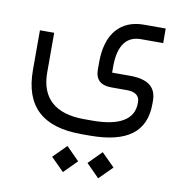

<svg xmlns="http://www.w3.org/2000/svg" viewBox="-84 -429 872 919"><g transform="rotate(10 352.0 31.0)"><path d="M361.8 -100.1C361.8 -51.3 387.7 -26.9 439.9 -26.9H517.1C555.7 -26.9 578.1 -10.7 578.1 20V25.9C578.1 106 507.3 145.5 378.4 145.5H337.4C198.7 145.5 125.5 81.1 125.5 -43.9V-236.8H56.2V-43.9C56.2 132.3 148.4 218.3 337.4 218.3H378.4C560.5 218.3 647.5 152.3 647.5 17.1V2.9C647.5 -64.9 606.4 -97.2 517.1 -97.2H431.6V-135.3C433.6 -229 469.7 -278.8 539.6 -278.8H647.9L647.5 -349.6H542C430.2 -349.6 361.8 -275.9 361.8 -135.3ZM282.2 412.6 345.2 349.1 282.2 285.6 218.8 349.1ZM453.6 412.6 517.1 349.1 453.6 285.6 390.6 349.1Z"/></g></svg>

Font: Shabnam Light
Style: Regular
Weight: 300
Foundry: DejaVu fonts team - Redesigned by Saber Rastikerdar - Based on Vazir font
Version: Version 5.0.1